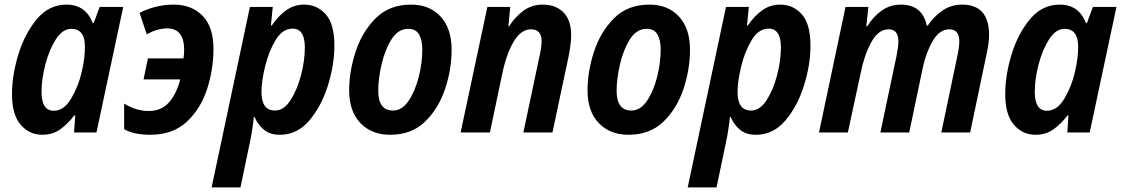

<svg xmlns="http://www.w3.org/2000/svg" viewBox="-20 -574 4864 832"><path d="M160 -176Q160 -231 176.5 -294.5Q193 -358 222 -403.5Q251 -449 289 -449Q348 -449 348 -372Q348 -348 345 -322Q342 -296 334 -262Q320 -200 288.5 -147Q257 -94 213 -94Q160 -94 160 -176ZM302 -74H306L301 0H398L514 -544H412L386 -474H382Q351 -554 268 -554Q192 -554 139.5 -491Q87 -428 59.5 -338Q32 -248 32 -166Q32 -77 69.5 -33.5Q107 10 163 10Q208 10 241 -13.5Q274 -37 302 -74Z M905 -362Q905 -458 857.5 -506Q810 -554 733 -554Q691 -554 652.5 -544Q614 -534 585 -518L616 -425Q661 -451 704 -451Q778 -451 778 -358Q778 -339 775 -321H621L602 -230H761Q745 -167 712 -130Q679 -93 625 -93Q570 -93 518 -125V-14Q561 10 631 10Q729 10 789.5 -46.5Q850 -103 877.5 -188.5Q905 -274 905 -362Z M1113 -175Q1113 -220 1128.5 -285Q1144 -350 1174 -400Q1204 -450 1248 -450Q1301 -450 1301 -368Q1301 -312 1284.5 -248.5Q1268 -185 1239 -140Q1210 -95 1172 -95Q1113 -95 1113 -175ZM1022 238 1062 47Q1074 -8 1080 -67H1083Q1098 -33 1124 -11.5Q1150 10 1193 10Q1268 10 1320.5 -52Q1373 -114 1401 -203.5Q1429 -293 1429 -377Q1429 -470 1391.5 -512Q1354 -554 1298 -554Q1254 -554 1219.5 -529Q1185 -504 1158 -464H1154L1162 -544H1063L897 238Z M1937 -359Q1937 -450 1889.5 -502Q1842 -554 1761 -554Q1667 -554 1608 -495Q1549 -436 1521 -350Q1493 -264 1493 -182Q1493 -92 1541.5 -41Q1590 10 1671 10Q1763 10 1821.5 -46.5Q1880 -103 1908.5 -188Q1937 -273 1937 -359ZM1619 -181Q1619 -232 1633.5 -295Q1648 -358 1676.5 -403.5Q1705 -449 1749 -449Q1782 -449 1796 -424.5Q1810 -400 1810 -360Q1810 -302 1794.5 -240.5Q1779 -179 1750.5 -137Q1722 -95 1683 -95Q1619 -95 1619 -181Z M2103 0 2157 -257Q2175 -342 2206.5 -394.5Q2238 -447 2281 -447Q2327 -447 2327 -395Q2327 -381 2324 -361.5Q2321 -342 2316 -322L2248 0H2374L2444 -330Q2449 -356 2452 -379Q2455 -402 2455 -421Q2455 -487 2421.5 -520.5Q2388 -554 2332 -554Q2285 -554 2249 -528Q2213 -502 2186 -460H2183L2191 -544H2092L1976 0Z M2970 -359Q2970 -450 2922.5 -502Q2875 -554 2794 -554Q2700 -554 2641 -495Q2582 -436 2554 -350Q2526 -264 2526 -182Q2526 -92 2574.5 -41Q2623 10 2704 10Q2796 10 2854.5 -46.5Q2913 -103 2941.5 -188Q2970 -273 2970 -359ZM2652 -181Q2652 -232 2666.5 -295Q2681 -358 2709.5 -403.5Q2738 -449 2782 -449Q2815 -449 2829 -424.5Q2843 -400 2843 -360Q2843 -302 2827.5 -240.5Q2812 -179 2783.5 -137Q2755 -95 2716 -95Q2652 -95 2652 -181Z M3176 -175Q3176 -220 3191.5 -285Q3207 -350 3237 -400Q3267 -450 3311 -450Q3364 -450 3364 -368Q3364 -312 3347.5 -248.5Q3331 -185 3302 -140Q3273 -95 3235 -95Q3176 -95 3176 -175ZM3085 238 3125 47Q3137 -8 3143 -67H3146Q3161 -33 3187 -11.5Q3213 10 3256 10Q3331 10 3383.5 -52Q3436 -114 3464 -203.5Q3492 -293 3492 -377Q3492 -470 3454.5 -512Q3417 -554 3361 -554Q3317 -554 3282.5 -529Q3248 -504 3221 -464H3217L3225 -544H3126L2960 238Z M3654 0 3710 -259Q3725 -335 3755.5 -391Q3786 -447 3831 -447Q3873 -447 3873 -394Q3873 -372 3865 -332L3795 0H3920L3978 -277Q3992 -345 4021.5 -396Q4051 -447 4094 -447Q4137 -447 4137 -394Q4137 -370 4128 -329L4059 0H4184L4255 -339Q4266 -388 4266 -422Q4266 -554 4149 -554Q4102 -554 4064.5 -528.5Q4027 -503 4000 -463H3996Q3977 -554 3884 -554Q3837 -554 3800.5 -528Q3764 -502 3738 -460H3734L3743 -544H3644L3529 0Z M4464 -176Q4464 -231 4480.5 -294.5Q4497 -358 4526 -403.5Q4555 -449 4593 -449Q4652 -449 4652 -372Q4652 -348 4649 -322Q4646 -296 4638 -262Q4624 -200 4592.5 -147Q4561 -94 4517 -94Q4464 -94 4464 -176ZM4606 -74H4610L4605 0H4702L4818 -544H4716L4690 -474H4686Q4655 -554 4572 -554Q4496 -554 4443.5 -491Q4391 -428 4363.5 -338Q4336 -248 4336 -166Q4336 -77 4373.5 -33.5Q4411 10 4467 10Q4512 10 4545 -13.5Q4578 -37 4606 -74Z"/></svg>

Font: Noto Sans UI SemiCondensed
Style: Bold Italic
Weight: 700
Width: 4
Designer: Monotype Design Team
Foundry: Monotype Imaging Inc.
Version: 1.001